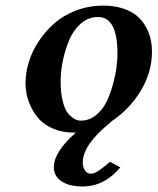

<svg xmlns="http://www.w3.org/2000/svg" viewBox="-20 -465 567 691"><path d="M198.2 -172.9Q198.2 -129.9 206.1 -99.4Q213.9 -68.8 226.3 -55.2Q238.8 -41.5 249.5 -36.1Q260.3 -30.8 271 -30.8Q300.3 -30.8 324.5 -49.8Q348.6 -68.8 362.5 -96.9Q376.5 -125 386 -159.7Q395.5 -194.3 399.2 -222.2Q402.8 -250 402.8 -272Q402.8 -403.8 333 -403.8Q298.3 -403.8 271.2 -380.4Q244.1 -356.9 229 -320.6Q213.9 -284.2 206.1 -246.1Q198.2 -208 198.2 -172.9ZM71.8 -165Q71.8 -201.7 83.3 -240.2Q94.7 -278.8 118.7 -315.4Q142.6 -352.1 175.3 -380.9Q208 -409.7 253.9 -427.2Q299.8 -444.8 352.1 -444.8Q391.6 -444.8 423.1 -434.3Q454.6 -423.8 473.6 -407.2Q492.7 -390.6 505.1 -368.2Q517.6 -345.7 522.2 -323.7Q526.9 -301.8 526.9 -278.8Q526.9 -204.1 485.6 -136.7Q444.3 -69.3 378.9 -26.9H380.9Q277.8 54.7 277.8 120.1Q277.8 136.7 285.9 148.4Q293.9 160.2 307.1 160.2Q318.8 160.2 334.5 149.9Q350.1 139.6 376 117.2L413.1 137.2Q356 206.1 276.9 206.1Q230.5 206.1 202.1 188Q173.8 169.9 173.8 136.2Q173.8 82 252.9 12.2H246.1Q205.6 12.2 173.3 -1.2Q141.1 -14.6 122.6 -34.4Q104 -54.2 92 -79.3Q80.1 -104.5 75.9 -125.5Q71.8 -146.5 71.8 -165Z"/></svg>

Font: Linux Libertine G
Style: Semibold Italic
Weight: 600
Italic angle: -11.5°
Designer: Philipp H. Poll
Foundry: Philipp H. Poll
Version: Version 5.1.1